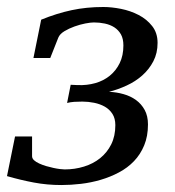

<svg xmlns="http://www.w3.org/2000/svg" viewBox="-36 -514 499 546"><path d="M412.1 -392.1Q412.1 -362.8 400.1 -339.8Q388.2 -316.9 368.7 -299.6Q349.1 -282.2 324.2 -270.8Q299.3 -259.3 273.9 -252.9Q295.4 -252 315.4 -246.3Q335.4 -240.7 350.8 -229.5Q366.2 -218.3 375.5 -201.2Q384.8 -184.1 384.8 -160.2Q384.8 -126.5 374 -100.6Q363.3 -74.7 345 -55.7Q326.7 -36.6 302.2 -23.7Q277.8 -10.7 250.5 -2.7Q223.1 5.4 194.3 8.8Q165.5 12.2 138.2 12.2Q98.1 12.2 60.3 5.1Q22.5 -2 -16.1 -13.2L6.8 -126H55.2V-69.8Q55.2 -63.5 60.8 -58.3Q66.4 -53.2 75.4 -49.1Q84.5 -44.9 95.2 -41.7Q106 -38.6 116.2 -36.4Q126.5 -34.2 135 -33.2Q143.6 -32.2 147.9 -32.2Q176.8 -32.2 202.9 -40.3Q229 -48.3 248.8 -64.2Q268.6 -80.1 280.3 -103.5Q292 -127 292 -158.2Q292 -177.2 283.7 -190.2Q275.4 -203.1 262 -210.7Q248.5 -218.3 231.7 -221.7Q214.8 -225.1 198.2 -225.1Q186 -225.1 175 -224.4Q164.1 -223.6 154.8 -221.2L165 -272.9L185.1 -272Q211.4 -271 234.9 -277.6Q258.3 -284.2 276.1 -298.6Q293.9 -313 304.4 -334.5Q314.9 -356 314.9 -384.8Q314.9 -403.8 307.9 -416.3Q300.8 -428.7 289.1 -436.3Q277.3 -443.8 262.2 -447Q247.1 -450.2 231 -450.2Q222.2 -450.2 206.8 -447.3Q191.4 -444.3 175.8 -438.7Q160.2 -433.1 147.2 -425.3Q134.3 -417.5 129.9 -407.2L106.9 -349.1H59.1L81.1 -458Q125.5 -476.1 167.7 -485.1Q210 -494.1 257.8 -494.1Q281.2 -494.1 308.1 -488.8Q335 -483.4 358.2 -471.4Q381.3 -459.5 396.7 -439.9Q412.1 -420.4 412.1 -392.1Z"/></svg>

Font: Charis SIL Cyr
Style: Italic
Weight: 400
Italic angle: -11°
Foundry: SIL International
Version: Version 5.000